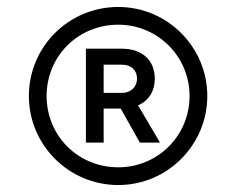

<svg xmlns="http://www.w3.org/2000/svg" viewBox="-20 -804 679 552"><path d="M320 -272C461 -272 576 -387 576 -528C576 -669 461 -784 320 -784C177 -784 63 -669 63 -528C63 -387 178 -272 320 -272ZM114 -528C114 -642 204 -733 320 -733C433 -733 525 -642 525 -528C525 -413 433 -323 320 -323C204 -323 114 -414 114 -528ZM227 -394H278V-492H327L382 -394H440L377 -501C410 -516 425 -544 425 -578C425 -633 386 -664 331 -664H227ZM278 -537V-618H331C357 -618 374 -602 374 -578C374 -555 357 -537 331 -537Z"/></svg>

Font: Mluvka Light
Style: Regular
Weight: 300
Designer: Modified by Jiří Krblich, Original typeface by Gumpita Rahayu
Foundry: Gumpita Rahayu & Jiří Krblich
Version: Version 2.000;Glyphs 3.1.1 (3134)